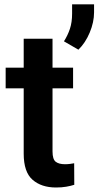

<svg xmlns="http://www.w3.org/2000/svg" viewBox="-20 -832 442 862"><path d="M308.1 -528.3V-435.5H215.8V-152.3Q215.8 -116.7 230.2 -105.7Q244.6 -94.7 271.5 -94.7Q284.2 -94.7 294.9 -96.2Q305.7 -97.7 313 -99.1L313.5 -2.4Q297.4 2.9 277.1 6.3Q256.8 9.8 231.4 9.8Q166 9.8 126.2 -24.9Q86.4 -59.6 86.4 -142.1V-435.5H5.4V-528.3H86.4V-658.2H215.8V-528.3ZM402.3 -812.5V-776.4Q402.3 -732.4 382.8 -685.8Q363.3 -639.2 332 -608.9L267.1 -646.5Q284.2 -673.3 293.9 -702.6Q303.7 -731.9 303.7 -771V-812.5Z"/></svg>

Font: Vazirmatn UI FD SemiBold
Style: Regular
Weight: 600
Designer: Saber Rastikerdar
Foundry: Saber Rastikerdar
Version: Version 33.003